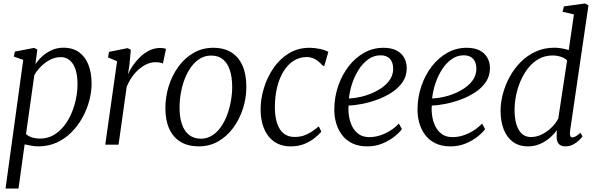

<svg xmlns="http://www.w3.org/2000/svg" viewBox="-20 -837 3440 1111"><path d="M12 254 114.5 -490.5 60 -509.5 66 -538.5 178 -560 196 -550 185 -465Q201 -490 225.2 -511.8Q249.5 -533.5 280.2 -547.2Q311 -561 346 -561Q402 -561 438.2 -534.2Q474.5 -507.5 492.2 -460.8Q510 -414 510 -353Q510 -306 496.8 -255.5Q483.5 -205 457.8 -157.8Q432 -110.5 394.5 -72.5Q357 -34.5 308.5 -12.2Q260 10 201 10Q182.5 10 161.8 6.2Q141 2.5 122.5 -1.5L87 254ZM130.5 -61Q146 -47.5 166.8 -41.2Q187.5 -35 211.5 -35Q254.5 -35 289 -54.8Q323.5 -74.5 349.8 -107.2Q376 -140 393.5 -181.2Q411 -222.5 419.8 -266.2Q428.5 -310 428.5 -350.5Q428.5 -401 416.8 -435.8Q405 -470.5 383.2 -488.5Q361.5 -506.5 331.5 -506.5Q298.5 -506.5 268.5 -490.5Q238.5 -474.5 215 -450.2Q191.5 -426 178.5 -401.5Z M589 0 657.5 -482.5 605 -505 611 -537 718.5 -558.5 737 -549 729 -462 720.5 -406.5Q730 -430 747.8 -456.2Q765.5 -482.5 789.8 -506.2Q814 -530 843.8 -544.8Q873.5 -559.5 907 -559.5Q916 -559.5 925.8 -558.2Q935.5 -557 940.5 -553L922.5 -469Q916 -473 904.8 -475Q893.5 -477 878 -477Q855.5 -477 832 -467Q808.5 -457 786 -438.2Q763.5 -419.5 744.8 -393Q726 -366.5 713 -334.5L666 0Z M1213.5 -560.5Q1276 -560.5 1318.8 -533.8Q1361.5 -507 1383.5 -456.5Q1405.5 -406 1405.5 -334.5Q1405.5 -270 1385.8 -208.5Q1366 -147 1329.8 -97.5Q1293.5 -48 1242.8 -19Q1192 10 1130.5 10Q1068.5 10 1025.2 -16Q982 -42 959.5 -91.5Q937 -141 937 -211Q937 -277 956.5 -339.2Q976 -401.5 1012.5 -451.5Q1049 -501.5 1100.2 -531Q1151.5 -560.5 1213.5 -560.5ZM1202 -515.5Q1165.5 -515.5 1136.2 -497.2Q1107 -479 1085 -448.2Q1063 -417.5 1048.2 -378.5Q1033.5 -339.5 1026.2 -297.2Q1019 -255 1019 -214.5Q1019 -156 1033.5 -116Q1048 -76 1075.5 -55.2Q1103 -34.5 1143 -34.5Q1178.5 -34.5 1207.2 -52.8Q1236 -71 1257.8 -101.8Q1279.5 -132.5 1294 -171.2Q1308.5 -210 1316 -252Q1323.5 -294 1323.5 -334Q1323.5 -390 1310.2 -430.5Q1297 -471 1270.5 -493.2Q1244 -515.5 1202 -515.5Z M1662.5 10Q1580 10 1534 -48.2Q1488 -106.5 1488 -206Q1488 -264.5 1506.8 -326.5Q1525.5 -388.5 1561.5 -441.8Q1597.5 -495 1650.5 -527.8Q1703.5 -560.5 1772 -560.5Q1798.5 -560.5 1828.8 -554.2Q1859 -548 1880 -537L1856 -453.5L1844.5 -460Q1832 -475 1817.2 -485.8Q1802.5 -496.5 1787 -501.8Q1771.5 -507 1755.5 -507Q1714 -507 1680 -485.8Q1646 -464.5 1621.5 -425.5Q1597 -386.5 1583.8 -333Q1570.5 -279.5 1570.5 -215Q1571 -160 1584 -122Q1597 -84 1622.2 -64.2Q1647.5 -44.5 1683.5 -44.5Q1713 -44.5 1736.5 -52Q1760 -59.5 1781.2 -73.5Q1802.5 -87.5 1824.5 -106L1839.5 -75Q1826.5 -59.5 1802 -39.5Q1777.5 -19.5 1742.8 -4.8Q1708 10 1662.5 10Z M2305.5 -90Q2291.5 -70 2262 -46.5Q2232.5 -23 2192.5 -6.5Q2152.5 10 2105.5 10Q2054 10 2017.2 -8.2Q1980.5 -26.5 1957.5 -58Q1934.5 -89.5 1924 -128.5Q1913.5 -167.5 1914.5 -209Q1915.5 -278 1937.5 -341.2Q1959.5 -404.5 1997.8 -453.8Q2036 -503 2087.2 -531.8Q2138.5 -560.5 2199 -560.5Q2244.5 -560.5 2274.2 -545Q2304 -529.5 2318.8 -502.8Q2333.5 -476 2333.5 -442Q2333.5 -397 2309.8 -362.2Q2286 -327.5 2247.2 -302.2Q2208.5 -277 2163.2 -260.5Q2118 -244 2074 -235.5Q2030 -227 1997 -226.5Q1994.5 -196.5 1999.5 -164.5Q2004.5 -132.5 2018.2 -105Q2032 -77.5 2056.2 -60.5Q2080.5 -43.5 2117.5 -43.5Q2145 -43.5 2174.2 -52Q2203.5 -60.5 2232.8 -77.8Q2262 -95 2288 -122ZM2182.5 -517Q2143 -517 2110.8 -493.8Q2078.5 -470.5 2055 -433.2Q2031.5 -396 2017.2 -352.2Q2003 -308.5 1999 -267Q2033.5 -268.5 2069.5 -277Q2105.5 -285.5 2138.8 -300.5Q2172 -315.5 2198.2 -335.8Q2224.5 -356 2239.8 -382Q2255 -408 2255 -438.5Q2255 -477 2235.8 -497Q2216.5 -517 2182.5 -517Z M2787 -90Q2773 -70 2743.5 -46.5Q2714 -23 2674 -6.5Q2634 10 2587 10Q2535.5 10 2498.8 -8.2Q2462 -26.5 2439 -58Q2416 -89.5 2405.5 -128.5Q2395 -167.5 2396 -209Q2397 -278 2419 -341.2Q2441 -404.5 2479.2 -453.8Q2517.5 -503 2568.8 -531.8Q2620 -560.5 2680.5 -560.5Q2726 -560.5 2755.8 -545Q2785.5 -529.5 2800.2 -502.8Q2815 -476 2815 -442Q2815 -397 2791.2 -362.2Q2767.5 -327.5 2728.8 -302.2Q2690 -277 2644.8 -260.5Q2599.5 -244 2555.5 -235.5Q2511.5 -227 2478.5 -226.5Q2476 -196.5 2481 -164.5Q2486 -132.5 2499.8 -105Q2513.5 -77.5 2537.8 -60.5Q2562 -43.5 2599 -43.5Q2626.5 -43.5 2655.8 -52Q2685 -60.5 2714.2 -77.8Q2743.5 -95 2769.5 -122ZM2664 -517Q2624.5 -517 2592.2 -493.8Q2560 -470.5 2536.5 -433.2Q2513 -396 2498.8 -352.2Q2484.5 -308.5 2480.5 -267Q2515 -268.5 2551 -277Q2587 -285.5 2620.2 -300.5Q2653.5 -315.5 2679.8 -335.8Q2706 -356 2721.2 -382Q2736.5 -408 2736.5 -438.5Q2736.5 -477 2717.2 -497Q2698 -517 2664 -517Z M3278.5 -78Q3276.5 -60 3279.8 -51Q3283 -42 3291 -42Q3301.5 -42 3312.8 -48.8Q3324 -55.5 3338.5 -68.5L3351 -48Q3346 -40.5 3332.2 -26.8Q3318.5 -13 3297.8 -1.5Q3277 10 3251.5 10Q3225.5 10 3212.5 -5.2Q3199.5 -20.5 3201 -53L3202 -84Q3186.5 -61 3161.2 -39.2Q3136 -17.5 3104 -3.8Q3072 10 3036 10Q2983 10 2947.5 -16.5Q2912 -43 2894.2 -89.5Q2876.5 -136 2876.5 -196.5Q2876.5 -243 2889.8 -293.5Q2903 -344 2928.8 -391.5Q2954.5 -439 2992.2 -477.2Q3030 -515.5 3079.2 -538.2Q3128.5 -561 3188.5 -561Q3208.5 -561 3230.5 -557Q3252.5 -553 3271 -547.5L3301 -753.5L3235.5 -769L3243 -800L3365.5 -817L3385 -805.5ZM3261.5 -487.5Q3247 -502 3224.2 -509Q3201.5 -516 3178 -516Q3133 -516 3097.5 -496Q3062 -476 3035.8 -442.5Q3009.5 -409 2992 -368Q2974.5 -327 2966 -283.8Q2957.5 -240.5 2957.5 -201.5Q2957.5 -151.5 2968.5 -116.2Q2979.5 -81 3000.5 -62.5Q3021.5 -44 3051.5 -44Q3086 -44 3117.5 -60.2Q3149 -76.5 3173.5 -101.2Q3198 -126 3210.5 -151.5Z"/></svg>

Font: Merriweather 36pt Light
Style: Italic
Weight: 300
Italic angle: -7.8°
Version: Version 2.101